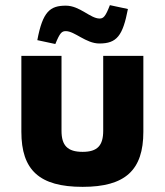

<svg xmlns="http://www.w3.org/2000/svg" viewBox="-20 -717 640 746"><path d="M63 -205C63 -56 133 9 301 9C467 9 537 -56 537 -205V-500H381V-209C381 -152 359 -127 301 -127C242 -127 219 -152 219 -209V-500H63ZM125 -561 195 -546C213 -590 220 -596 236 -596C270 -596 314 -548 366 -548C434 -548 457 -578 477 -682L407 -697C390 -653 382 -645 367 -645C331 -645 290 -695 236 -695C175 -695 146 -673 125 -561Z"/></svg>

Font: LT Wave Mono Black
Style: Regular
Weight: 900
Designer: Daniel Lyons
Version: Version 2.5 (Glyphs App)